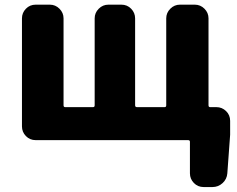

<svg xmlns="http://www.w3.org/2000/svg" viewBox="-20 -587 997 807"><path d="M856.4 -144.5Q856.4 -136.7 863.3 -136.7H889.6Q913.1 -136.7 930.2 -120.1Q947.3 -103.5 947.3 -79.1V-20.5L935.5 141.6Q933.6 166 915.5 182.6Q897.5 199.2 873 199.2H835.9Q811.5 199.2 794.9 182.1Q778.3 165 778.3 141.6V8.8Q778.3 2 770.5 2H129.9Q105.5 2 88.9 -15.1Q72.3 -32.2 72.3 -55.7V-509.8Q72.3 -533.2 88.9 -550.3Q105.5 -567.4 129.9 -567.4H189.5Q212.9 -567.4 230 -550.3Q247.1 -533.2 247.1 -509.8V-144.5Q247.1 -136.7 253.9 -136.7H371.1Q377.9 -136.7 377.9 -144.5V-509.8Q377.9 -533.2 395 -550.3Q412.1 -567.4 435.5 -567.4H490.2Q514.6 -567.4 531.2 -550.3Q547.9 -533.2 547.9 -509.8V-144.5Q547.9 -136.7 555.7 -136.7H671.9Q678.7 -136.7 678.7 -144.5V-509.8Q678.7 -533.2 695.8 -550.3Q712.9 -567.4 736.3 -567.4H798.8Q822.3 -567.4 839.4 -550.3Q856.4 -533.2 856.4 -509.8Z"/></svg>

Font: Gen Jyuu Gothic Heavy
Style: Bold
Weight: 900
Designer: [Source Han Sans]
Ryoko NISHIZUKA  (kana & ideographs); Paul D. Hunt (Latin, Greek & Cyrillic); Wenlong ZHANG  (bopomofo
Version: Version 1.002.20150607